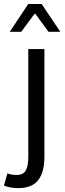

<svg xmlns="http://www.w3.org/2000/svg" viewBox="-60 -734 327 971"><path d="M164.6 -485.8V59.1Q164.6 136.2 133.3 176.8Q102.1 217.3 32.2 217.3Q-8.3 217.3 -40 204.6L-22.9 143.1Q0.5 150.9 22.9 150.9Q57.6 150.9 70.3 128.4Q83 106 83 58.6V-485.8ZM150.4 -713.9 245.1 -573.2H185.5L118.7 -664.1H114.7L47.4 -573.2H-10.7L83 -713.9Z"/></svg>

Font: Varta
Style: Regular
Weight: 400
Designer: Joana Correia, Viktoriya Grabowska, Eben Sorkin
Foundry: Sorkin Type
Version: Version 1.002; ttfautohint (v1.3) -l 8 -r 24 -G 200 -x 12 -H